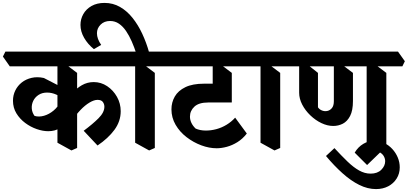

<svg xmlns="http://www.w3.org/2000/svg" viewBox="-67 -993 2797 1317"><path d="M602 5 507 -96Q569 -142 609 -182Q649 -222 649 -261Q649 -279 638.5 -293.5Q628 -308 602 -308Q578 -308 547 -289.5Q516 -271 485 -238.5Q454 -206 425 -163L375 -277Q397 -317 427 -352Q457 -387 494.5 -408.5Q532 -430 576 -430Q626 -430 668 -402Q710 -374 735.5 -328.5Q761 -283 761 -230Q761 -161 718 -102.5Q675 -44 602 5ZM264 -93Q227 -93 185 -107.5Q143 -122 106 -149.5Q69 -177 45.5 -215.5Q22 -254 22 -302Q22 -340 38 -372.5Q54 -405 82.5 -427.5Q111 -450 150 -459Q189 -468 234 -458L399 -373L386 -307Q351 -330 319.5 -344Q288 -358 256 -358Q222 -358 197.5 -342Q173 -326 161 -301Q149 -276 151 -248.5Q153 -221 170 -198Q200 -189 235 -199Q270 -209 301 -235Q332 -261 350 -299L406 -172Q379 -137 345 -115Q311 -93 264 -93ZM423 39 327 -14V-581L373 -560L462 -493V22ZM0 -538 -47 -605 -30 -639H785L833 -573L816 -538Z M868 -626Q854 -669 836.5 -709Q819 -749 797.5 -780.5Q776 -812 749 -830.5Q722 -849 688 -849Q648 -849 623 -824Q598 -799 598 -765Q598 -727 627 -685L577 -656Q535 -690 510 -733.5Q485 -777 485 -822Q485 -862 504.5 -896.5Q524 -931 561 -952Q598 -973 650 -973Q708 -973 756 -945.5Q804 -918 842 -870.5Q880 -823 908.5 -762Q937 -701 956 -633ZM956 39 860 -14V-581L906 -560L995 -493V22ZM785 -538 738 -605 755 -639H1075L1122 -573L1105 -538Z M1419 24Q1368 24 1314 4Q1260 -16 1213 -52Q1166 -88 1137.5 -137Q1109 -186 1109 -243Q1109 -291 1132 -331Q1155 -371 1204.5 -395Q1254 -419 1333 -419H1442L1523 -290H1361Q1297 -290 1266.5 -261.5Q1236 -233 1236 -193Q1236 -171 1246 -150Q1256 -129 1275 -111Q1305 -98 1342 -97.5Q1379 -97 1416.5 -107Q1454 -117 1487.5 -137.5Q1521 -158 1546 -186L1626 -77Q1597 -40 1561.5 -18Q1526 4 1489 14Q1452 24 1419 24ZM1523 -291 1392 -332V-581L1434 -560L1523 -493ZM1075 -538 1028 -605 1045 -639H1645L1692 -573L1675 -538Z M1816 39 1720 -14V-581L1766 -560L1855 -493V22ZM1645 -538 1598 -605 1615 -639H1935L1982 -573L1965 -538Z M2219 -129Q2179 -129 2138 -148.5Q2097 -168 2062 -201.5Q2027 -235 2006 -275.5Q1985 -316 1985 -357V-581L2030 -560L2114 -493V-257Q2124 -242 2142 -235Q2160 -228 2178.5 -232Q2197 -236 2210 -252Q2223 -268 2223 -299V-581L2265 -560L2354 -493V-300Q2354 -235 2334.5 -197.5Q2315 -160 2284.5 -144.5Q2254 -129 2219 -129ZM2544 39 2448 -14V-581L2494 -560L2583 -493V22ZM1925 -538 1878 -605 1895 -639H2663L2710 -573L2693 -538Z M2512 304Q2455 304 2397.5 275.5Q2340 247 2282.5 195.5Q2225 144 2169 77L2227 23Q2276 76 2317 115.5Q2358 155 2396.5 176.5Q2435 198 2475 198Q2522 198 2548.5 171.5Q2575 145 2575 113Q2575 96 2566.5 80Q2558 64 2540 53L2451 139L2366 54Q2389 15 2425.5 -6.5Q2462 -28 2502 -28Q2537 -28 2568.5 -12.5Q2600 3 2624 29Q2648 55 2661.5 87.5Q2675 120 2675 155Q2675 198 2653.5 232Q2632 266 2595.5 285Q2559 304 2512 304Z"/></svg>

Font: Eczar SemiBold
Style: Regular
Weight: 600
Designer: Vaibhav Singh
Foundry: Rosetta Type Foundry
Version: Version 2.000